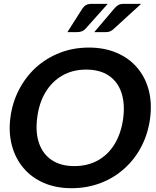

<svg xmlns="http://www.w3.org/2000/svg" viewBox="-20 -982 818 1010"><path d="M356.7 8Q274.3 8 210.2 -19.9Q146.2 -47.7 103.9 -97.8Q61.7 -147 43.1 -214.8Q24.5 -282.6 34.5 -362Q44.5 -441.8 79.6 -509.4Q114.7 -577 168.4 -626.6Q223.2 -676.1 294.3 -704Q365.4 -731.8 447.8 -731.8Q529.7 -731.8 594.7 -703.7Q659.8 -675.6 701.5 -626Q744.2 -576.4 762.1 -508.8Q779.9 -441.3 769.9 -362Q759.9 -282.6 725.6 -214.8Q691.2 -147 636.9 -97.8Q582.8 -47.7 511 -19.9Q439.1 8 356.7 8ZM370.7 -108.3Q442.3 -108.3 496.7 -139.2Q551 -170.1 584.8 -227.3Q618.5 -284.5 628.4 -362Q637.8 -439.4 618.1 -496.4Q598.5 -553.3 551.7 -584.6Q504.9 -615.9 433.3 -615.9Q362.3 -615.9 307.8 -584.6Q253.3 -553.3 219.2 -496.4Q185 -439.4 175.6 -362Q165.7 -284.5 185.9 -227.5Q206 -170.5 253.1 -139.4Q300.1 -108.3 370.7 -108.3ZM464.4 -961.8H546.8L430.2 -831.1Q414.2 -813.1 386.4 -813.1H334.6L412.3 -935.3Q420.9 -948.6 432.2 -955.2Q443.4 -961.8 464.4 -961.8ZM631.5 -961.8H722.6L579.4 -831.1Q569.2 -821.4 559.9 -817.3Q550.6 -813.1 536.1 -813.1H476L579.8 -935.3Q591 -948.6 601.8 -955.2Q612.7 -961.8 631.5 -961.8Z"/></svg>

Font: Aleo
Style: Italic
Weight: 400
Italic angle: -7°
Designer: Alessio Laiso
Foundry: Alessio Laiso
Version: Version 2.001;gftools[0.9.29]